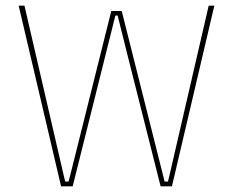

<svg xmlns="http://www.w3.org/2000/svg" viewBox="-20 -659 824 679"><path d="M237 0H196L46 -639H66.5L205.5 -38L210.5 -17H222.5L228 -38L373.5 -620H410.5L557 -37.5L562 -17H574L579 -37.5L718 -639H738L588 0H548L437.5 -438L396 -604H388L346.5 -438Z"/></svg>

Font: Anek Kannada Medium Thin
Style: Regular
Weight: 250
Version: Version 1.003